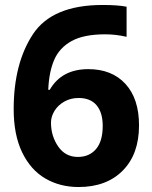

<svg xmlns="http://www.w3.org/2000/svg" viewBox="-20 -742 612 772"><path d="M393 -722Q454 -722 489 -715V-594Q446 -604 403 -604Q317 -604 268 -577Q219 -550 198 -501.5Q177 -453 174 -381H180Q228 -464 335 -464Q430 -464 484.5 -404.5Q539 -345 539 -238Q539 -122 473.5 -56Q408 10 296 10Q221 10 162 -24.5Q103 -59 69 -129.5Q35 -200 35 -303Q35 -487 112.5 -604.5Q190 -722 393 -722ZM393 -236Q393 -289 368.5 -318.5Q344 -348 296 -348Q264 -348 238.5 -333.5Q213 -319 199 -296Q185 -273 185 -249Q185 -195 214 -153Q243 -111 293 -111Q339 -111 366 -142.5Q393 -174 393 -236Z"/></svg>

Font: Noto Sans Arabic
Style: Bold
Weight: 700
Designer: Nadine Chahine
Foundry: Monotype Imaging Inc.
Version: Version 1.001